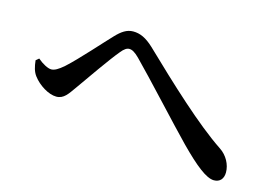

<svg xmlns="http://www.w3.org/2000/svg" viewBox="-74 -744 1148 806"><g transform="rotate(15 500.0 -341.0)"><path d="M51 -376C54 -349 59 -328 72 -311C96 -279 140 -251 174 -251C207 -251 222 -277 245 -309C278 -356 351 -461 383 -499C398 -518 409 -524 419 -524C431 -524 444 -517 463 -498C528 -433 686 -260 748 -197C821 -123 871 -83 904 -83C930 -83 945 -100 945 -128C945 -162 926 -198 894 -219C784 -292 638 -429 506 -556C473 -587 446 -599 416 -599C388 -599 366 -583 343 -559C311 -526 225 -428 177 -385C154 -365 138 -356 124 -356C110 -356 86 -368 64 -387Z"/></g></svg>

Font: Noto Serif CJK SC SemiBold
Style: Regular
Weight: 600
Designer: Ryoko NISHIZUKA 西塚涼子 (kana & ideographs); Frank Grießhammer (Latin, Greek & Cyrillic); Wenlong ZHANG 张文龙 (bopomofo); San
Foundry: Adobe
Version: Version 2.001;hotconv 1.1.0;makeotfexe 2.6.0